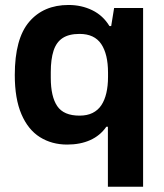

<svg xmlns="http://www.w3.org/2000/svg" viewBox="-20 -558 648 757"><path d="M405.4 178.2V-58.2H399.2Q374.6 -22.9 335.4 -5.5Q296.3 12 244.9 12Q184.3 12 137.4 -17.3Q90.6 -46.7 64.5 -107.7Q38.3 -168.7 38.3 -262.2Q38.3 -405.3 95 -471.9Q151.7 -538.4 250.4 -538.4Q301.4 -538.4 343.9 -517.6Q386.4 -496.8 411.4 -455.3H418.4L429.9 -526.4H544.2V178.2ZM293.6 -102.1Q323.7 -102.1 345 -112.7Q366.3 -123.3 379.5 -143.1Q392.7 -162.9 399.3 -191.2Q405.9 -219.5 405.9 -255V-271.6Q405.9 -344.4 379.1 -384.4Q352.3 -424.3 293.6 -424.3Q251.7 -424.3 226.8 -407.9Q201.9 -391.5 191.1 -357.9Q180.2 -324.3 180.2 -273.8V-251.3Q180.2 -177.1 205.7 -139.6Q231.2 -102.1 293.6 -102.1Z"/></svg>

Font: Archivo Variable SemiBold
Style: Regular
Weight: 600
Designer: Hector Gatti
Foundry: Omnibus-Type
Version: Version 2.001